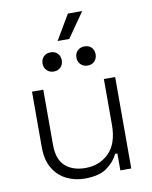

<svg xmlns="http://www.w3.org/2000/svg" viewBox="-94 -926 798 1005"><g transform="rotate(-10 305.5 -423.0)"><path d="M275 10Q223 10 178.5 -12Q134 -34 107.5 -78.5Q81 -123 81 -190V-486H141V-194Q141 -115 181 -79.5Q221 -44 288 -44Q363 -44 413 -93.5Q463 -143 463 -243V-486H523V0H465V-90H453Q435 -51 394 -20.5Q353 10 275 10ZM392 -570Q370 -570 355.5 -584.5Q341 -599 341 -621Q341 -644 355.5 -658Q370 -672 392 -672Q415 -672 429 -658Q443 -644 443 -621Q443 -599 429 -584.5Q415 -570 392 -570ZM212 -570Q190 -570 175.5 -584.5Q161 -599 161 -621Q161 -644 175.5 -658Q190 -672 212 -672Q235 -672 249 -658Q263 -644 263 -621Q263 -599 249 -584.5Q235 -570 212 -570ZM321 -724H259L337 -856H413Z"/></g></svg>

Font: Space Grotesk Variable Light
Style: Regular
Weight: 300
Designer: Florian Karsten
Foundry: Florian Karsten
Version: Version 2.000